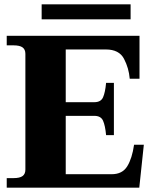

<svg xmlns="http://www.w3.org/2000/svg" viewBox="-20 -865 714 885"><path d="M582 -776H172V-845H582ZM643 -198 622 0H11V-44H42Q71 -44 84 -53.5Q97 -63 97 -83V-617Q97 -637 84 -646.5Q71 -656 42 -656H11V-700H623V-502H578Q574 -551 551.5 -594Q529 -637 468 -637H283V-394H415Q445 -394 455 -416.5Q465 -439 469 -483H505V-242H469Q465 -286 455 -308.5Q445 -331 415 -331H283V-62H495Q544 -62 566.5 -98.5Q589 -135 598 -198Z"/></svg>

Font: Taviraj Bold
Style: Regular
Weight: 700
Designer: Katatrad Team
Foundry: CadsonDemak
Version: Version 1.030